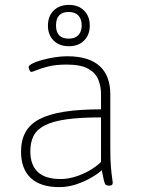

<svg xmlns="http://www.w3.org/2000/svg" viewBox="-20 -759 585 785"><path d="M222 6Q145 6 105.5 -31.5Q66 -69 66 -139Q66 -185 84 -218Q102 -251 140.5 -271.5Q179 -292 241.5 -302Q304 -312 393 -312V-374Q393 -406 382 -433.5Q371 -461 340.5 -478Q310 -495 253 -495Q209 -495 178.5 -487.5Q148 -480 130.5 -472.5Q113 -465 108 -465Q106 -465 104 -467Q102 -469 100.5 -472.5Q99 -476 98 -479.5Q97 -483 97 -485Q97 -491 112 -499Q127 -507 151 -513.5Q175 -520 202 -524.5Q229 -529 254 -529Q300 -529 333.5 -518.5Q367 -508 388.5 -488Q410 -468 420.5 -439Q431 -410 431 -373V-150Q431 -106 433.5 -76.5Q436 -47 438.5 -31.5Q441 -16 441 -12Q441 -9 440 -6.5Q439 -4 437 -2.5Q435 -1 432 -0.5Q429 0 425 0Q417 0 412.5 -3.5Q408 -7 405 -20.5Q402 -34 396 -63Q380 -48 352 -32Q324 -16 290.5 -5Q257 6 222 6ZM228 -27Q256 -27 286 -36Q316 -45 344.5 -61Q373 -77 393 -97V-279Q307 -279 251 -271Q195 -263 162.5 -246Q130 -229 117 -203Q104 -177 104 -140Q104 -85 134.5 -56Q165 -27 228 -27ZM262 -570Q223 -570 199.5 -593Q176 -616 176 -654Q176 -693 199.5 -716Q223 -739 262 -739Q300 -739 323.5 -716Q347 -693 347 -654Q347 -616 323.5 -593Q300 -570 262 -570ZM261 -601Q287 -601 300.5 -615.5Q314 -630 314 -655Q314 -681 300.5 -695.5Q287 -710 261 -710Q209 -710 209 -655Q209 -601 261 -601Z"/></svg>

Font: Asap Thin
Style: Regular
Weight: 250
Designer: Pablo Cosgaya
Foundry: Omnibus-Type
Version: Version 3.001